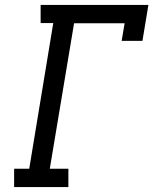

<svg xmlns="http://www.w3.org/2000/svg" viewBox="-20 -755 640 775"><path d="M37 0V-74H98L195 -662H144V-735H579L555 -590H471L483 -661H279L181 -74H256V0Z"/></svg>

Font: Iosevka Curly Slab ExObl
Style: Regular
Weight: 400
Width: 7
Italic angle: -9°
Monospace: yes
Designer: Belleve Invis
Foundry: Belleve Invis
Version: Version 11.1.0; ttfautohint (v1.8.3)